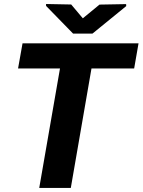

<svg xmlns="http://www.w3.org/2000/svg" viewBox="-20 -924 701 944"><path d="M451.2 -710.9 328.1 0H172.9L296.4 -710.9ZM661.1 -710.9 639.6 -587.4H68.8L90.8 -710.9ZM330.1 -901.9 387.2 -834 469.2 -901.4 600.1 -903.8 600.6 -894 434.6 -758.8H339.4L206.5 -895V-904.3Z"/></svg>

Font: Roboto ExtraBold
Style: Italic
Weight: 800
Designer: Christian Robertson
Foundry: Google
Version: Version 3.009; 2024